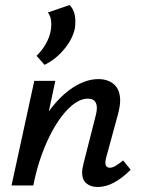

<svg xmlns="http://www.w3.org/2000/svg" viewBox="-20 -741 570 767"><path d="M126 -518Q153 -544 169 -577Q185 -610 185 -644Q185 -675 171 -691L258 -721Q281 -698 281 -656Q281 -637 279 -627Q270 -585 236.5 -544.5Q203 -504 158 -482ZM502 -63Q433 6 371 6Q342 6 325 -8.5Q308 -23 308 -52Q308 -65 313 -85L362 -278Q367 -296 367 -309Q367 -347 331 -347Q291 -347 247.5 -301Q204 -255 168 -175.5Q132 -96 113 0H26L117 -418H201L175 -296Q221 -359 272.5 -392Q324 -425 373 -425Q412 -425 436 -403.5Q460 -382 460 -339Q460 -319 452 -287L404 -111Q401 -99 401 -91Q401 -71 419 -71Q429 -71 441 -78Q453 -85 472 -100Z"/></svg>

Font: Ysabeau Semibold
Style: Italic
Weight: 600
Italic angle: -12°
Designer: Christian Thalmann (Catharsis Fonts)
Version: Version 0.003